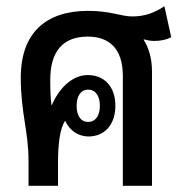

<svg xmlns="http://www.w3.org/2000/svg" viewBox="-20 -599 600 619"><path d="M72 0H167V-73C167 -135 173 -184 190 -210C205 -176 235 -159 265 -159C317 -159 352 -197 352 -258C352 -320 316 -357 263 -357C215 -357 172 -318 147 -260H146C143 -282 142 -307 142 -341C142 -435 184 -481 263 -481C332 -481 376 -442 376 -355V0H470V-369C470 -410 460 -444 443 -471L444 -472C455 -469 467 -467 477 -467C498 -467 517 -471 532 -479L510 -579C479 -558 447 -546 407 -546C370 -546 337 -564 264 -564C129 -564 47 -494 47 -349C47 -233 72 -178 72 -79ZM264 -206C239 -206 227 -228 227 -258C227 -287 239 -310 264 -310C290 -310 302 -287 302 -258C302 -229 290 -206 264 -206Z"/></svg>

Font: Noto Sans Thai Looped Condensed Medium
Style: Regular
Weight: 500
Width: 3
Designer: Sasikarn Vongin, Ben Mitchell
Foundry: The Fontpad Ltd
Version: Version 1.001